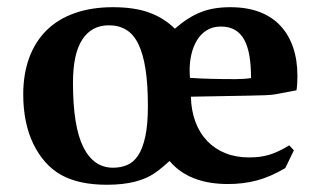

<svg xmlns="http://www.w3.org/2000/svg" viewBox="-20 -491 873 528"><path d="M788.1 -77.6 764.6 -28.8Q723.1 -4.4 685.8 5.4Q648.4 15.1 607.4 15.1Q499.5 15.1 446.3 -48.3Q430.2 -33.7 418 -24.2Q405.8 -14.6 395 -8.5Q384.3 -2.4 374.3 1.2Q364.3 4.9 352.5 8.3Q318.8 17.1 273.9 17.1Q197.3 17.1 148.4 -9.8Q124 -23.4 104.7 -45.2Q85.4 -66.9 71.8 -95Q58.1 -123 51 -157.5Q43.9 -191.9 43.9 -231Q43.9 -287.6 60.3 -332Q76.7 -376.5 107.9 -407.5Q139.2 -438.5 185.3 -454.8Q231.4 -471.2 290.5 -471.2Q350.1 -471.2 390.6 -456.3Q431.2 -441.4 460.9 -412.1Q497.1 -443.8 532.2 -457.5Q565.9 -471.2 613.3 -471.2Q658.7 -471.2 693.1 -458.3Q727.5 -445.3 750.7 -420.7Q773.9 -396 785.9 -361.1Q797.9 -326.2 797.9 -282.2Q797.9 -272.9 797.4 -262.9Q796.9 -252.9 795.4 -242.7L738.3 -231.9Q728.5 -230 710.4 -229.2Q692.4 -228.5 665.5 -228L504.9 -225.1Q505.9 -186.5 517.6 -155.5Q529.3 -124.5 550.3 -102.8Q571.3 -81.1 600.1 -69.6Q628.9 -58.1 664.6 -58.1Q680.7 -58.1 694.1 -59.8Q707.5 -61.5 720.5 -65.4Q733.4 -69.3 746.8 -75.7Q760.3 -82 775.4 -91.3ZM291 -29.8Q312.5 -29.8 330.1 -37.4Q347.7 -44.9 360.1 -64Q372.6 -83 379.6 -115.7Q386.7 -148.4 386.7 -199.2Q386.7 -259.3 380.1 -301.3Q373.5 -343.3 360.4 -370.1Q347.2 -397 326.9 -409.2Q306.6 -421.4 279.3 -421.4Q231.9 -421.4 206.3 -382.3Q180.7 -343.3 180.7 -263.2Q180.7 -143.6 209 -86.7Q237.3 -29.8 291 -29.8ZM502.4 -276.9Q530.3 -274.9 561.5 -274.2Q592.8 -273.4 628.4 -273.4Q652.3 -273.4 670.4 -276.4Q670.4 -310.5 666 -336.9Q661.6 -363.3 651.9 -381.3Q642.1 -399.4 626.2 -408.7Q610.4 -418 587.4 -418Q564.5 -418 548.1 -407.5Q531.7 -397 521.5 -379.9Q511.2 -362.8 506.3 -341.6Q501.5 -320.3 501.5 -298.8Q501.5 -294.9 501.7 -289.6Q502 -284.2 502.4 -276.9Z"/></svg>

Font: XB Kayhan
Style: Bold
Weight: 700
Designer: Behnam
Foundry: Irmug
Version: Version 7.300 2009